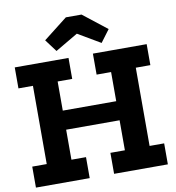

<svg xmlns="http://www.w3.org/2000/svg" viewBox="-104 -1102 1092 1194"><g transform="rotate(-10 442.0 -505.0)"><path d="M674.5 -442.5V-322H199V-442.5ZM25.5 -626.5V-759H365V-626.5H273V-132.5H365V0H25.5V-132.5H117V-626.5ZM519 -626.5V-759H858.5V-626.5H766.5V-132.5H858.5V0H519V-132.5H610.5V-626.5ZM491.5 -1010.5 642 -892.5 584 -815 442 -898.5 299 -814.5 241 -892 392.5 -1010.5Z"/></g></svg>

Font: Hepta Slab
Style: Bold
Weight: 700
Designer: Michael LaGattuta
Foundry: Michael LaGattuta
Version: Version 1.100